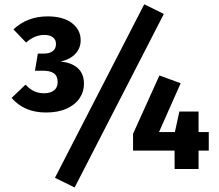

<svg xmlns="http://www.w3.org/2000/svg" viewBox="-20 -778 1007 884"><path d="M198.8 -702.6Q271.2 -702.6 311.3 -671.7Q351.4 -640.8 351.4 -592.8Q351.4 -557.2 328.1 -531.3Q304.8 -505.4 258.8 -494.2Q307.6 -490.8 337.1 -465.1Q366.6 -439.4 366.6 -392.2Q366.6 -355.6 346.4 -325.7Q326.2 -295.8 286.8 -277.9Q247.4 -260 191.6 -260Q91.4 -260 33.4 -327.2L97.6 -388.4Q117 -367.4 137.5 -358Q158 -348.6 183.4 -348.6Q211.4 -348.6 228.4 -361.6Q245.4 -374.6 245.4 -399.8Q245.4 -427.4 228.8 -439.9Q212.2 -452.4 178.6 -452.4H141L154.2 -531.2H180.2Q208 -531.2 222.9 -542.6Q237.8 -554 237.8 -575.6Q237.8 -595.6 223.4 -606.4Q209 -617.2 184.4 -617.2Q161.2 -617.2 140.2 -608.2Q119.2 -599.2 100 -582L42 -642.8Q73.4 -672.4 112.9 -687.5Q152.4 -702.6 198.8 -702.6ZM644.2 -758.4 734.4 -713.8 323.6 85.2 233 40.6ZM714 -430.6 811.8 -394.8 712 -169.8H941.2V-84.6H592.6V-162ZM894.2 -264.6V0H784L783.4 -161.6L805.8 -264.6Z"/></svg>

Font: Firava
Style: Regular
Weight: 400
Designer: Carrois Corporate & Edenspiekermann AG
Foundry: Greg Finn Gibson
Version: Version 5.000